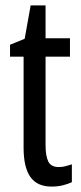

<svg xmlns="http://www.w3.org/2000/svg" viewBox="-20 -678 299 708"><path d="M197 -62Q209 -62 221 -65Q233 -68 245 -72V-6Q229 1 211 5.5Q193 10 170 10Q117 10 92 -25.5Q67 -61 67 -133V-469H17V-513L71 -535L93 -658H148V-537H238V-469H148V-143Q148 -103 158 -82.5Q168 -62 197 -62Z"/></svg>

Font: Noto Sans Sinhala UI ExtraCondensed
Style: Regular
Weight: 400
Width: 2
Designer: Jelle Bosma - Monotype Design Team
Foundry: Monotype Imaging Inc.
Version: Version 2.006; ttfautohint (v1.8.4.7-5d5b)